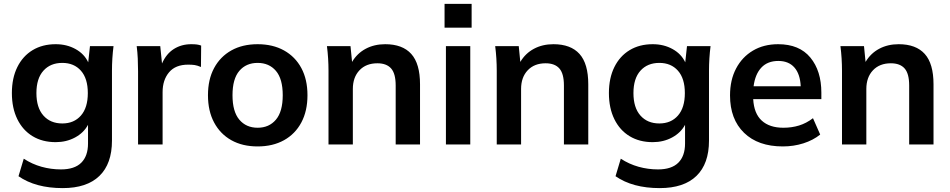

<svg xmlns="http://www.w3.org/2000/svg" viewBox="-20 -742 4879 986"><path d="M302 224Q163 224 75 163L102 73Q145 101 193.5 114.5Q242 128 293 128Q363 128 397.5 93.5Q432 59 432 -5V-101Q410 -60 365.5 -36Q321 -12 266 -12Q198 -12 147.5 -42.5Q97 -73 69 -130Q41 -187 41 -264Q41 -341 69 -397.5Q97 -454 147.5 -484.5Q198 -515 266 -515Q323 -515 368 -490Q413 -465 433 -422L442 -505H563Q559 -474 557 -442Q555 -410 555 -379V-20Q555 99 490.5 161.5Q426 224 302 224ZM300 -108Q360 -108 395.5 -148.5Q431 -189 431 -264Q431 -339 395.5 -379Q360 -419 300 -419Q239 -419 203 -379Q167 -339 167 -264Q167 -189 203 -148.5Q239 -108 300 -108Z M689 0V-376Q689 -408 687.5 -441Q686 -474 682 -505H803L812 -416Q834 -466 873 -490.5Q912 -515 962 -515Q980 -515 991 -513.5Q1002 -512 1013 -508L1012 -398Q993 -406 979.5 -408Q966 -410 946 -410Q881 -410 848 -370.5Q815 -331 815 -269V0Z M1303 10Q1225 10 1168 -22Q1111 -54 1079.5 -113Q1048 -172 1048 -253Q1048 -334 1079.5 -392.5Q1111 -451 1168 -483Q1225 -515 1303 -515Q1381 -515 1438.5 -483Q1496 -451 1527.5 -392.5Q1559 -334 1559 -253Q1559 -172 1527.5 -113Q1496 -54 1438.5 -22Q1381 10 1303 10ZM1303 -86Q1362 -86 1397 -127.5Q1432 -169 1432 -253Q1432 -337 1397 -378Q1362 -419 1303 -419Q1244 -419 1209 -378Q1174 -337 1174 -253Q1174 -169 1209 -127.5Q1244 -86 1303 -86Z M1667 0V-379Q1667 -410 1665 -442Q1663 -474 1659 -505H1780L1788 -424Q1814 -468 1858 -491.5Q1902 -515 1958 -515Q2047 -515 2092 -465Q2137 -415 2137 -309V0H2012V-303Q2012 -364 1988.5 -390.5Q1965 -417 1918 -417Q1860 -417 1826 -381Q1792 -345 1792 -285V0Z M2263 -600V-722H2402V-600ZM2270 0V-505H2395V0Z M2531 0V-379Q2531 -410 2529 -442Q2527 -474 2523 -505H2644L2652 -424Q2678 -468 2722 -491.5Q2766 -515 2822 -515Q2911 -515 2956 -465Q3001 -415 3001 -309V0H2876V-303Q2876 -364 2852.5 -390.5Q2829 -417 2782 -417Q2724 -417 2690 -381Q2656 -345 2656 -285V0Z M3368 224Q3229 224 3141 163L3168 73Q3211 101 3259.5 114.5Q3308 128 3359 128Q3429 128 3463.5 93.5Q3498 59 3498 -5V-101Q3476 -60 3431.5 -36Q3387 -12 3332 -12Q3264 -12 3213.5 -42.5Q3163 -73 3135 -130Q3107 -187 3107 -264Q3107 -341 3135 -397.5Q3163 -454 3213.5 -484.5Q3264 -515 3332 -515Q3389 -515 3434 -490Q3479 -465 3499 -422L3508 -505H3629Q3625 -474 3623 -442Q3621 -410 3621 -379V-20Q3621 99 3556.5 161.5Q3492 224 3368 224ZM3366 -108Q3426 -108 3461.5 -148.5Q3497 -189 3497 -264Q3497 -339 3461.5 -379Q3426 -419 3366 -419Q3305 -419 3269 -379Q3233 -339 3233 -264Q3233 -189 3269 -148.5Q3305 -108 3366 -108Z M4000 10Q3873 10 3801 -60Q3729 -130 3729 -252Q3729 -331 3760 -390Q3791 -449 3846.5 -482Q3902 -515 3976 -515Q4085 -515 4141.5 -446.5Q4198 -378 4198 -266V-233H3848Q3852 -159 3892 -122.5Q3932 -86 4003 -86Q4046 -86 4083.5 -97.5Q4121 -109 4155 -135L4192 -51Q4156 -22 4106 -6Q4056 10 4000 10ZM3977 -429Q3922 -429 3890 -395Q3858 -361 3850 -299H4092Q4089 -362 4059.5 -395.5Q4030 -429 3977 -429Z M4304 0V-379Q4304 -410 4302 -442Q4300 -474 4296 -505H4417L4425 -424Q4451 -468 4495 -491.5Q4539 -515 4595 -515Q4684 -515 4729 -465Q4774 -415 4774 -309V0H4649V-303Q4649 -364 4625.5 -390.5Q4602 -417 4555 -417Q4497 -417 4463 -381Q4429 -345 4429 -285V0Z"/></svg>

Font: MulishBold
Style: Bold
Weight: 700
Designer: Vernon Adams
Foundry: Vernon Adams
Version: Version 3.602; ttfautohint (v1.8.3)